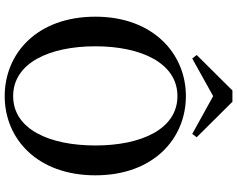

<svg xmlns="http://www.w3.org/2000/svg" viewBox="-116 -875 1009 817"><g transform="rotate(90 388.5 -466.5)"><path d="M389 18C571 18 726 -121 726 -368C726 -615 570 -753 389 -753C208 -753 51 -613 51 -368C51 -119 208 18 389 18ZM389 -18C248 -18 177 -172 177 -368C177 -562 248 -717 389 -717C530 -717 599 -562 599 -368C599 -172 530 -18 389 -18ZM413 -951H365L214 -799L229 -780L389 -869L550 -780L564 -799Z"/></g></svg>

Font: Noto Serif HK SemiBold
Style: Regular
Weight: 600
Designer: Ryoko NISHIZUKA 西塚涼子 (kana & ideographs); Frank Grießhammer (Latin, Greek & Cyrillic); Wenlong ZHANG 张文龙 (bopomofo); San
Foundry: Adobe
Version: Version 2.001;hotconv 1.1.0;makeotfexe 2.6.0